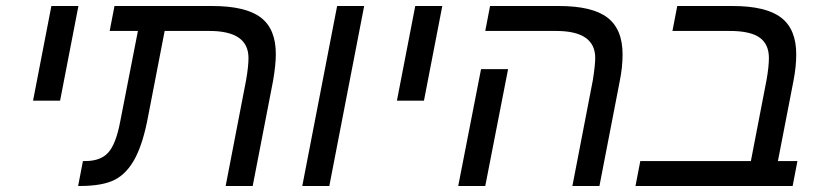

<svg xmlns="http://www.w3.org/2000/svg" viewBox="-20 -619 2743 639"><path d="M90 -284 151 -599H241L180 -284Z M821 0H731L799 -352Q807 -398 807 -426Q807 -516 677 -516H528L473 -232Q457 -145 430 -93Q403 -42 362.5 -21Q322 0 245 0H240L256 -83H264Q315 -83 340.5 -111.5Q366 -140 380 -214L439 -516H345L361 -599H686Q797 -599 847.5 -561Q898 -523 898 -439Q898 -404 889 -351Z M986 0 1102 -599H1192L1076 0Z M1301 -284 1362 -599H1452L1391 -284Z M1671 -389 1595 0H1505L1581 -389ZM1975 0H1885L1953 -352Q1961 -403 1961 -426Q1961 -516 1831 -516H1595L1611 -599H1840Q1951 -599 2001.5 -560.5Q2052 -522 2052 -438Q2052 -396 2043 -351Z M2409 -516H2218L2234 -599H2418Q2529 -599 2579.5 -560.5Q2630 -522 2630 -438Q2630 -398 2621 -351L2569 -83H2634L2618 0H2095L2111 -83H2479L2531 -352Q2539 -397 2539 -426Q2539 -472 2508 -494Q2477 -516 2409 -516Z"/></svg>

Font: Libra Sans
Style: Italic
Weight: 400
Italic angle: -12°
Foundry: Context Ltd
Version: Version 1.002